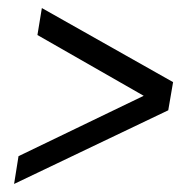

<svg xmlns="http://www.w3.org/2000/svg" viewBox="-20 -535 486 477"><path d="M398 -261 15 -78 26 -147 337 -297 73 -448 84 -515 410 -331Z"/></svg>

Font: Georama
Style: Italic
Weight: 400
Italic angle: -9°
Designer: Jean-Baptiste Levee
Foundry: Production Type
Version: Version 1.000